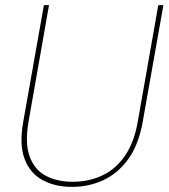

<svg xmlns="http://www.w3.org/2000/svg" viewBox="-20 -720 660 752"><path d="M262 12Q196 12 147 -14.5Q98 -41 76.5 -97Q55 -153 71 -243L152 -700H172L92 -245Q77 -160 96 -107.5Q115 -55 159.5 -31.5Q204 -8 265 -8Q327 -8 380 -32.5Q433 -57 469.5 -110Q506 -163 520 -246L600 -700H620L539 -243Q523 -153 482.5 -97Q442 -41 385 -14.5Q328 12 262 12Z"/></svg>

Font: DM Sans Thin
Style: Italic
Weight: 250
Italic angle: -10°
Designer: Colophon Foundry, Jonny Pinhorn
Foundry: Colophon Foundry
Version: Version 4.004;gftools[0.9.30]